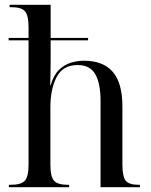

<svg xmlns="http://www.w3.org/2000/svg" viewBox="-20 -780 629 800"><path d="M17 0V-10H24Q68 -10 83.5 -27Q99 -44 99 -95V-612H16V-622H99V-667Q99 -715 84.5 -732.5Q70 -750 28 -750H20V-760H191V-622H347V-612H191V-524Q191 -499 190.5 -474.5Q190 -450 189 -425H191Q203 -466 225 -488Q247 -510 274.5 -518.5Q302 -527 330 -527Q409 -527 449.5 -481Q490 -435 490 -336V-95Q490 -45 503.5 -27.5Q517 -10 558 -10H563V0H399V-360Q399 -431 377.5 -470Q356 -509 303 -509Q242 -509 216 -459Q190 -409 190 -334V-94Q190 -44 205 -27Q220 -10 263 -10H268V0Z"/></svg>

Font: Noto Serif Display SemiCondensed
Style: Regular
Weight: 400
Width: 4
Designer: Monotype Design Team
Foundry: Monotype Imaging Inc.
Version: Version 2.009